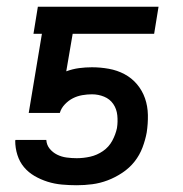

<svg xmlns="http://www.w3.org/2000/svg" viewBox="-20 -540 540 568"><path d="M207 8Q185 8 163 6Q141 4 120.5 -2.5Q100 -9 82 -19.5Q64 -30 51 -45.5Q38 -61 31.5 -81.5Q25 -102 25 -124L26 -126H117Q118 -111 127 -100Q136 -89 149 -82.5Q162 -76 177 -74Q192 -72 207 -72Q227 -72 247 -76.5Q267 -81 284.5 -93Q302 -105 312 -123.5Q322 -142 326 -161Q329 -180 327 -199Q325 -218 315 -232.5Q305 -247 288 -254Q271 -261 252 -261Q238 -261 223.5 -258.5Q209 -256 196 -249.5Q183 -243 172 -231.5Q161 -220 157 -206H65L104 -440H79L92 -520H449L436 -440H195L176 -329Q195 -336 214 -338.5Q233 -341 252 -341Q277 -341 302 -336.5Q327 -332 348.5 -320.5Q370 -309 385.5 -290.5Q401 -272 409 -249Q417 -226 417.5 -200Q418 -174 414 -148Q410 -126 401.5 -103.5Q393 -81 378 -62Q363 -43 342 -29Q321 -15 298.5 -6.5Q276 2 253 5Q230 8 207 8Z"/></svg>

Font: Iosevka SS04 Medium Oblique
Style: Regular
Weight: 500
Italic angle: -9°
Monospace: yes
Designer: Belleve Invis
Foundry: Belleve Invis
Version: Version 19.0.0; ttfautohint (v1.8.4)